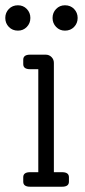

<svg xmlns="http://www.w3.org/2000/svg" viewBox="-38 -707 322 727"><path d="M30 -591Q9 -591 -4.5 -605Q-18 -619 -18 -639Q-18 -659 -4.5 -673Q9 -687 30 -687Q50 -687 63.5 -673Q77 -659 77 -639Q77 -619 63.5 -605Q50 -591 30 -591ZM208 -591Q188 -591 174.5 -605Q161 -619 161 -639Q161 -659 174.5 -673Q188 -687 208 -687Q229 -687 242.5 -673Q256 -659 256 -639Q256 -619 242.5 -605Q229 -591 208 -591ZM76 0Q50 0 50 -19V-36Q50 -55 76 -55H107V-445H76Q50 -445 50 -464V-481Q50 -500 76 -500H135Q148 -500 157 -491Q166 -482 166 -469V-55H197Q223 -55 223 -36V-19Q223 0 197 0Z"/></svg>

Font: Solway Light
Style: Regular
Weight: 300
Designer: Mariya V. Pigoulevskaya
Foundry: The Northern Block Ltd.
Version: Version 1.000;hotconv 1.0.109;makeotfexe 2.5.65596